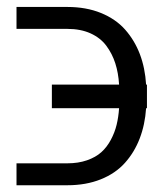

<svg xmlns="http://www.w3.org/2000/svg" viewBox="-20 -546 478 563"><path d="M28.4 -67.1H177.6Q209.5 -67.1 235.1 -76Q260.7 -84.9 277.2 -99.8Q293.7 -114.7 305 -136Q316.4 -157.3 321.9 -179.9Q327.4 -202.4 329.2 -228.7H132.1V-297.9H329.2Q327.1 -332.4 318 -360.6Q308.9 -388.8 291.7 -411.9Q274.5 -435 245.4 -448.2Q216.3 -461.3 177.6 -461.3H28.4V-525.6H177.6Q232.6 -525.6 275.9 -508Q319.2 -490.4 346.9 -459.2Q374.6 -427.9 390.1 -387.3Q405.5 -346.6 408.4 -297.9H410.9V-228.7H408.4Q405.2 -180.4 389.7 -140.1Q374.3 -99.8 346.6 -68.7Q318.9 -37.6 275.6 -20.2Q232.2 -2.8 177.6 -2.8H28.4Z"/></svg>

Font: Inter Light BETA
Style: Regular
Weight: 300
Designer: Rasmus Andersson
Foundry: rsms
Version: Version 3.011;git-f93a4a705